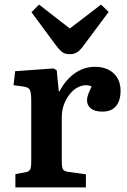

<svg xmlns="http://www.w3.org/2000/svg" viewBox="-20 -816 553 836"><path d="M47 0V-58L91 -66Q107 -69 111.5 -78.5Q116 -88 116 -114V-377Q116 -411 110.5 -423.5Q105 -436 83 -439L39 -445L46 -506L213 -518L227 -510L236 -418H239Q265 -468 305 -496.5Q345 -525 393 -525Q445 -525 475 -496.5Q505 -468 505 -421Q505 -392 496 -371.5Q487 -351 469.5 -340.5Q452 -330 426 -330Q393 -330 376 -343.5Q359 -357 359 -379Q359 -387 361 -395Q363 -403 367.5 -414Q372 -425 379 -440Q357 -449 334 -442Q311 -435 292 -415.5Q273 -396 261 -367.5Q249 -339 249 -305V-112Q249 -88 254 -79Q259 -70 276 -68L354 -57V0ZM284 -580Q271 -580 261.5 -583.5Q252 -587 243.5 -595.5Q235 -604 224 -618L117 -763L150 -796L284 -692L420 -796L453 -764L339 -611Q325 -593 312.5 -586.5Q300 -580 284 -580Z"/></svg>

Font: Literata 18pt SemiBold
Style: Regular
Weight: 600
Designer: Latin by Veronika Burian and Jose Scaglione. Greek by Irene Vlachou. Cyrillic by Vera Evstafieva.
Foundry: TypeTogether
Version: Version 3.103;gftools[0.9.29]